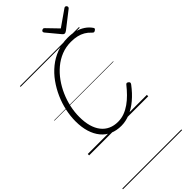

<svg xmlns="http://www.w3.org/2000/svg" viewBox="-501 -1357 1957 1957"><g transform="rotate(-45 477.5 -378.5)"><path d="M446 20Q377 20 322 -4Q267 -28 228 -75Q189 -122 168 -189.5Q147 -257 147 -344Q147 -417 163.5 -494Q180 -571 212.5 -644.5Q245 -718 291.5 -783Q338 -848 399 -897.5Q460 -947 534 -975Q608 -1003 693 -1003Q751 -1003 799 -990Q847 -977 885.5 -951.5Q924 -926 950 -888Q957 -879 953.5 -871.5Q950 -864 938 -857Q928 -851 921.5 -852.5Q915 -854 904 -865Q878 -894 845.5 -913Q813 -932 774 -941Q735 -950 687 -950Q614 -950 550 -924.5Q486 -899 432.5 -854Q379 -809 337 -750.5Q295 -692 265.5 -624.5Q236 -557 221 -486.5Q206 -416 206 -348Q206 -272 222.5 -213.5Q239 -155 271 -114.5Q303 -74 348.5 -53.5Q394 -33 451 -33Q500 -33 544 -49.5Q588 -66 628.5 -94.5Q669 -123 706.5 -161Q744 -199 779 -243Q787 -252 794.5 -251Q802 -250 811 -243Q821 -235 821.5 -227Q822 -219 814 -208Q759 -135 698.5 -84Q638 -33 574 -6.5Q510 20 446 20ZM897 -1245Q906 -1245 912.5 -1238Q919 -1231 919 -1223Q919 -1218 917.5 -1214Q916 -1210 911 -1206L733 -1067Q724 -1061 717.5 -1057.5Q711 -1054 703 -1054Q696 -1054 690.5 -1057.5Q685 -1061 679 -1068L562 -1209Q559 -1213 557.5 -1217Q556 -1221 556 -1224Q556 -1234 565 -1239.5Q574 -1245 581 -1245Q588 -1245 591.5 -1242Q595 -1239 599 -1235L711 -1119L877 -1235Q884 -1240 888 -1242.5Q892 -1245 897 -1245ZM0 478H852V488H0ZM0 -20H852V0H0ZM0 -505H852V-500H0ZM0 -998H852V-988H0Z"/></g></svg>

Font: Playwrite AU SA Guides
Style: Regular
Weight: 400
Designer: Veronika Burian, José Scaglione
Foundry: TypeTogether
Version: Version 1.003